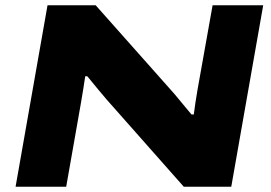

<svg xmlns="http://www.w3.org/2000/svg" viewBox="-20 -708 1028 728"><path d="M39.1 0 160.2 -688H342.8L641.1 -352.1Q646.5 -345.2 670.9 -316.2Q695.3 -287.1 706.1 -273.9H714.8Q720.2 -317.4 729 -368.2L786.1 -688H978L856.9 0H676.8L384.8 -330.1Q360.8 -357.9 311 -418.9H303.2Q294.9 -363.3 286.1 -313L231 0Z"/></svg>

Font: Archivo Expanded ExtraBold
Style: Italic
Weight: 800
Width: 7
Italic angle: -10°
Designer: Hector Gatti
Foundry: Omnibus-Type
Version: Version 2.001